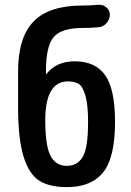

<svg xmlns="http://www.w3.org/2000/svg" viewBox="-20 -763 540 793"><path d="M260.7 -426.8Q163.1 -426.8 167 -252Q168.9 -152.3 190.9 -115.2Q212.9 -78.1 255.9 -78.1Q299.8 -78.1 321.8 -115.2Q343.8 -152.3 343.8 -258.8Q343.8 -329.1 333 -367.2Q322.3 -405.3 305.7 -416Q289.1 -426.8 260.7 -426.8ZM255.9 9.8Q183.6 9.8 141.6 -17.1Q99.6 -43.9 77.1 -117.2Q54.7 -190.4 54.7 -320.3V-467.8Q54.7 -608.4 118.7 -674.3Q182.6 -740.2 321.3 -740.2Q354.5 -740.2 386.7 -743.2Q404.3 -745.1 418.9 -732.9Q433.6 -720.7 433.6 -703.1Q433.6 -683.6 420.4 -668Q407.2 -652.3 386.7 -650.4Q355.5 -647.5 321.3 -647.5Q234.4 -647.5 202.1 -610.4Q169.9 -573.2 169.9 -470.7V-458Q169.9 -457 170.9 -457L172.9 -459Q213.9 -509.8 288.1 -509.8Q374 -509.8 414.6 -452.1Q455.1 -394.5 455.1 -258.8Q455.1 -112.3 406.2 -51.3Q357.4 9.8 255.9 9.8Z"/></svg>

Font: Rounded Mgen+ 2m medium
Style: Regular
Weight: 500
Designer: [Source Han Sans]
Ryoko NISHIZUKA  (kana & ideographs); Paul D. Hunt (Latin, Greek & Cyrillic); Wenlong ZHANG  (bopomofo
Version: Version 1.059.20150602